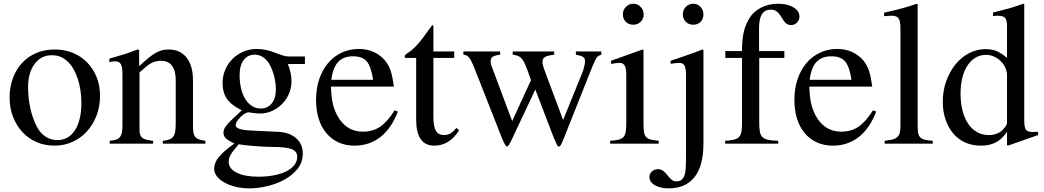

<svg xmlns="http://www.w3.org/2000/svg" viewBox="-20 -782 5680 1045"><path d="M278.3 -512.7Q332 -512.7 377 -494.1Q421.9 -475.6 454.6 -441.9Q487.3 -408.2 505.9 -362.3Q524.4 -316.4 524.4 -260.7Q524.4 -202.1 505.4 -152.8Q486.3 -103.5 453.1 -66.9Q419.9 -30.3 374.5 -9.8Q329.1 10.7 276.4 10.7Q223.6 10.7 178.7 -8.8Q133.8 -28.3 101.6 -63.5Q69.3 -98.6 50.8 -146.5Q32.2 -194.3 32.2 -251Q32.2 -308.6 50.3 -356.9Q68.4 -405.3 100.6 -439.9Q132.8 -474.6 178.2 -493.7Q223.6 -512.7 278.3 -512.7ZM261.7 -481.4Q203.1 -481.4 168 -433.6Q132.8 -385.7 132.8 -306.6Q132.8 -247.1 145.5 -190.9Q158.2 -134.8 181.6 -90.8Q199.2 -56.6 228.5 -38.1Q257.8 -19.5 292 -19.5Q353.5 -19.5 388.2 -73.7Q422.9 -127.9 422.9 -222.7Q422.9 -293.9 402.3 -355.5Q381.8 -417 346.7 -448.2Q328.1 -465.8 307.6 -473.6Q287.1 -481.4 261.7 -481.4Z M575.2 -462.9Q621.1 -475.6 654.8 -486.3Q688.5 -497.1 728.5 -512.7L737.3 -510.7V-421.9Q765.6 -448.2 787.1 -465.8Q808.6 -483.4 826.7 -493.7Q844.7 -503.9 861.8 -508.3Q878.9 -512.7 898.4 -512.7Q960 -512.7 995.1 -468.8Q1030.3 -424.8 1030.3 -345.7V-89.8Q1030.3 -49.8 1043.9 -35.2Q1057.6 -20.5 1097.7 -15.6V0H866.2V-15.6Q886.7 -17.6 900.4 -22.5Q914.1 -27.3 922.4 -38.1Q930.7 -48.8 933.6 -66.4Q936.5 -84 936.5 -110.4V-343.8Q936.5 -451.2 855.5 -451.2Q841.8 -451.2 829.1 -448.2Q816.4 -445.3 803.2 -438.5Q790 -431.6 774.9 -418.9Q759.8 -406.2 739.3 -387.7V-74.2Q739.3 -43.9 754.9 -31.7Q770.5 -19.5 813.5 -15.6V0H577.1V-15.6Q598.6 -17.6 611.8 -22Q625 -26.4 632.8 -36.1Q640.6 -45.9 643.6 -61Q646.5 -76.2 646.5 -99.6V-377Q646.5 -418 637.7 -433.1Q628.9 -448.2 605.5 -448.2Q587.9 -448.2 575.2 -443.4Z M1546.9 -433.6Q1557.6 -405.3 1562 -384.3Q1566.4 -363.3 1566.4 -337.9Q1566.4 -302.7 1552.7 -271.5Q1539.1 -240.2 1515.6 -216.3Q1492.2 -192.4 1460.9 -178.2Q1429.7 -164.1 1393.6 -164.1Q1388.7 -164.1 1377.4 -165Q1366.2 -166 1351.6 -168L1330.1 -170.9Q1318.4 -168 1306.6 -159.7Q1294.9 -151.4 1285.2 -141.1Q1275.4 -130.9 1269 -120.1Q1262.7 -109.4 1262.7 -100.6Q1262.7 -87.9 1283.7 -80.6Q1304.7 -73.2 1350.6 -71.3L1494.1 -64.5Q1555.7 -61.5 1591.8 -29.8Q1627.9 2 1627.9 53.7Q1627.9 102.5 1598.6 138.2Q1569.3 173.8 1525.4 197.3Q1481.4 220.7 1431.2 231.9Q1380.9 243.2 1338.9 243.2Q1298.8 243.2 1263.7 234.9Q1228.5 226.6 1202.1 211.9Q1175.8 197.3 1160.6 177.7Q1145.5 158.2 1145.5 135.7Q1145.5 104.5 1170.4 73.2Q1195.3 42 1255.9 -1Q1220.7 -17.6 1208.5 -29.8Q1196.3 -42 1196.3 -60.5Q1196.3 -77.1 1208.5 -94.2Q1220.7 -111.3 1248 -136.7L1295.9 -181.6Q1239.3 -209 1215.3 -243.7Q1191.4 -278.3 1191.4 -331.1Q1191.4 -369.1 1206.1 -402.8Q1220.7 -436.5 1245.6 -461.4Q1270.5 -486.3 1304.7 -501Q1338.9 -515.6 1377 -515.6Q1421.9 -515.6 1466.8 -499L1492.2 -489.3Q1508.8 -483.4 1522.9 -479Q1537.1 -474.6 1553.7 -474.6H1639.6V-433.6ZM1279.3 2.9Q1262.7 22.5 1252 36.1Q1241.2 49.8 1235.4 60.5Q1229.5 71.3 1227.1 80.1Q1224.6 88.9 1224.6 98.6Q1224.6 135.7 1268.1 157.7Q1311.5 179.7 1385.7 179.7Q1433.6 179.7 1472.7 171.9Q1511.7 164.1 1539.6 149.9Q1567.4 135.7 1582.5 115.7Q1597.7 95.7 1597.7 71.3Q1597.7 41 1566.4 29.3Q1535.2 17.6 1460 17.6Q1439.5 17.6 1413.6 16.1Q1387.7 14.6 1362.8 12.7Q1337.9 10.7 1315.9 8.3Q1293.9 5.9 1279.3 2.9ZM1284.2 -373Q1284.2 -333 1292.5 -299.3Q1300.8 -265.6 1315.9 -241.7Q1331.1 -217.8 1352.1 -204.6Q1373 -191.4 1399.4 -191.4Q1436.5 -191.4 1459 -219.2Q1481.4 -247.1 1481.4 -293.9Q1481.4 -328.1 1473.1 -363.3Q1464.8 -398.4 1449.2 -427.7Q1435.5 -454.1 1414.1 -469.2Q1392.6 -484.4 1367.2 -484.4Q1328.1 -484.4 1306.2 -455.1Q1284.2 -425.8 1284.2 -377Z M2145.5 -174.8Q2110.4 -83 2050.3 -36.1Q1990.2 10.7 1909.2 10.7Q1861.3 10.7 1822.8 -6.8Q1784.2 -24.4 1756.8 -56.6Q1729.5 -88.9 1714.8 -134.8Q1700.2 -180.7 1700.2 -238.3Q1700.2 -299.8 1717.3 -350.6Q1734.4 -401.4 1765.1 -438Q1795.9 -474.6 1838.9 -495.1Q1881.8 -515.6 1933.6 -515.6Q1977.5 -515.6 2014.2 -499Q2050.8 -482.4 2076.2 -452.1Q2086.9 -438.5 2094.2 -424.8Q2101.6 -411.1 2106.9 -394.5Q2112.3 -377.9 2116.2 -357.4Q2120.1 -336.9 2124 -310.5H1781.2Q1783.2 -256.8 1790.5 -222.2Q1797.9 -187.5 1814.5 -155.3Q1862.3 -65.4 1955.1 -65.4Q2008.8 -65.4 2048.3 -91.8Q2087.9 -118.2 2127.9 -181.6ZM2010.7 -347.7Q2000 -419.9 1976.1 -447.8Q1952.1 -475.6 1901.4 -475.6Q1849.6 -475.6 1820.8 -445.3Q1792 -415 1783.2 -347.7Z M2452.1 -466.8H2338.9V-146.5Q2338.9 -92.8 2352.5 -69.8Q2366.2 -46.9 2396.5 -46.9Q2416 -46.9 2430.7 -55.2Q2445.3 -63.5 2464.8 -85.9L2478.5 -72.3Q2425.8 10.7 2343.8 10.7Q2245.1 10.7 2245.1 -130.9V-466.8H2186.5Q2182.6 -467.8 2182.6 -473.6Q2182.6 -483.4 2201.2 -495.1Q2245.1 -520.5 2309.6 -614.3Q2314.5 -622.1 2320.8 -629.4Q2327.1 -636.7 2332 -645.5Q2335.9 -645.5 2337.4 -642.6Q2338.9 -639.6 2338.9 -630.9V-502H2452.1Z M3252.9 -502V-484.4Q3244.1 -481.4 3238.8 -478.5Q3233.4 -475.6 3228.5 -469.7Q3223.6 -463.9 3218.8 -453.1Q3213.9 -442.4 3206.1 -424.8L3052.7 -39.1Q3045.9 -22.5 3041.5 -11.7Q3037.1 -1 3033.7 4.9Q3030.3 10.7 3027.3 13.2Q3024.4 15.6 3021.5 15.6Q3015.6 15.6 3011.7 7.3Q3007.8 -1 2994.1 -32.2L2893.6 -294.9L2767.6 -27.3Q2748 15.6 2740.2 15.6Q2730.5 15.6 2710.9 -33.2L2560.5 -415Q2551.8 -436.5 2544.9 -449.7Q2538.1 -462.9 2531.7 -470.2Q2525.4 -477.5 2518.6 -480.5Q2511.7 -483.4 2502 -484.4V-502H2702.1V-484.4Q2672.9 -480.5 2661.6 -473.1Q2650.4 -465.8 2650.4 -448.2Q2650.4 -432.6 2658.2 -415L2767.6 -123L2870.1 -345.7L2847.7 -408.2Q2838.9 -430.7 2831.5 -444.8Q2824.2 -459 2815.9 -466.8Q2807.6 -474.6 2796.9 -478.5Q2786.1 -482.4 2770.5 -484.4V-502H2996.1V-484.4Q2958 -479.5 2945.3 -471.2Q2932.6 -462.9 2932.6 -445.3Q2932.6 -439.5 2933.1 -436Q2933.6 -432.6 2935.1 -426.3Q2936.5 -419.9 2940.4 -409.2Q2944.3 -398.4 2951.2 -378.9L3044.9 -128.9L3145.5 -377Q3155.3 -399.4 3159.7 -418.5Q3164.1 -437.5 3164.1 -451.2Q3164.1 -464.8 3153.3 -472.2Q3142.6 -479.5 3114.3 -484.4V-502Z M3482.4 -509.8V-113.3Q3482.4 -83 3484.9 -64.9Q3487.3 -46.9 3496.1 -36.6Q3504.9 -26.4 3521 -22.5Q3537.1 -18.6 3565.4 -15.6V0H3300.8V-15.6Q3330.1 -17.6 3347.2 -22Q3364.3 -26.4 3373.5 -36.6Q3382.8 -46.9 3385.7 -64.9Q3388.7 -83 3388.7 -113.3V-372.1Q3388.7 -409.2 3380.4 -424.3Q3372.1 -439.5 3352.5 -439.5Q3344.7 -439.5 3334.5 -438.5Q3324.2 -437.5 3313.5 -435.5L3305.7 -434.6V-451.2L3477.5 -512.7ZM3426.8 -761.7Q3450.2 -761.7 3466.8 -744.6Q3483.4 -727.5 3483.4 -704.1Q3483.4 -679.7 3467.3 -663.6Q3451.2 -647.5 3425.8 -647.5Q3401.4 -647.5 3385.7 -663.6Q3370.1 -679.7 3370.1 -704.1Q3370.1 -727.5 3386.7 -744.6Q3403.3 -761.7 3426.8 -761.7Z M3808.6 0Q3808.6 120.1 3760.3 181.6Q3711.9 243.2 3619.1 243.2Q3574.2 243.2 3544.4 226.1Q3514.6 209 3514.6 181.6Q3514.6 163.1 3528.3 150.9Q3542 138.7 3561.5 138.7Q3575.2 138.7 3587.4 146.5Q3599.6 154.3 3614.3 173.8Q3627.9 191.4 3638.2 198.2Q3648.4 205.1 3661.1 205.1Q3687.5 205.1 3699.2 185.5Q3704.1 177.7 3707 167.5Q3710 157.2 3711.4 142.1Q3712.9 127 3713.4 105Q3713.9 83 3713.9 50.8V-372.1Q3713.9 -408.2 3706.1 -423.8Q3698.2 -439.5 3679.7 -439.5Q3670.9 -439.5 3659.7 -438.5Q3648.4 -437.5 3634.8 -435.5L3629.9 -434.6V-451.2Q3654.3 -459 3674.8 -466.3Q3695.3 -473.6 3715.8 -480.5Q3736.3 -487.3 3757.3 -495.1Q3778.3 -502.9 3802.7 -512.7L3808.6 -509.8ZM3752.9 -761.7Q3776.4 -761.7 3792.5 -744.6Q3808.6 -727.5 3808.6 -704.1Q3808.6 -679.7 3793.5 -663.6Q3778.3 -647.5 3752.9 -647.5Q3728.5 -647.5 3712.4 -663.6Q3696.3 -679.7 3696.3 -704.1Q3696.3 -727.5 3712.9 -744.6Q3729.5 -761.7 3752.9 -761.7Z M4249 -466.8H4112.3V-115.2Q4112.3 -84 4115.7 -64.9Q4119.1 -45.9 4129.9 -35.6Q4140.6 -25.4 4161.1 -21Q4181.6 -16.6 4215.8 -15.6V0H3926.8V-15.6Q3957 -17.6 3975.1 -22Q3993.2 -26.4 4002.9 -37.1Q4012.7 -47.9 4015.6 -66.4Q4018.6 -85 4018.6 -115.2V-466.8H3927.7V-503.9H4018.6Q4018.6 -537.1 4021 -562Q4023.4 -586.9 4027.8 -606.9Q4032.2 -627 4039.6 -644.5Q4046.9 -662.1 4057.6 -680.7Q4079.1 -717.8 4120.6 -739.7Q4162.1 -761.7 4214.8 -761.7Q4265.6 -761.7 4298.3 -742.2Q4331.1 -722.7 4331.1 -692.4Q4331.1 -672.9 4317.9 -659.2Q4304.7 -645.5 4284.2 -645.5Q4270.5 -645.5 4258.8 -654.8Q4247.1 -664.1 4234.4 -686.5Q4219.7 -710.9 4206.5 -720.2Q4193.4 -729.5 4174.8 -729.5Q4111.3 -729.5 4111.3 -630.9V-503.9H4249Z M4749 -174.8Q4713.9 -83 4653.8 -36.1Q4593.8 10.7 4512.7 10.7Q4464.8 10.7 4426.3 -6.8Q4387.7 -24.4 4360.4 -56.6Q4333 -88.9 4318.4 -134.8Q4303.7 -180.7 4303.7 -238.3Q4303.7 -299.8 4320.8 -350.6Q4337.9 -401.4 4368.7 -438Q4399.4 -474.6 4442.4 -495.1Q4485.4 -515.6 4537.1 -515.6Q4581.1 -515.6 4617.7 -499Q4654.3 -482.4 4679.7 -452.1Q4690.4 -438.5 4697.8 -424.8Q4705.1 -411.1 4710.4 -394.5Q4715.8 -377.9 4719.7 -357.4Q4723.6 -336.9 4727.5 -310.5H4384.8Q4386.7 -256.8 4394 -222.2Q4401.4 -187.5 4418 -155.3Q4465.8 -65.4 4558.6 -65.4Q4612.3 -65.4 4651.9 -91.8Q4691.4 -118.2 4731.4 -181.6ZM4614.3 -347.7Q4603.5 -419.9 4579.6 -447.8Q4555.7 -475.6 4504.9 -475.6Q4453.1 -475.6 4424.3 -445.3Q4395.5 -415 4386.7 -347.7Z M4792 -712.9Q4821.3 -719.7 4844.2 -725.1Q4867.2 -730.5 4888.2 -736.3Q4909.2 -742.2 4928.7 -748Q4948.2 -753.9 4969.7 -761.7L4974.6 -758.8V-93.8Q4974.6 -70.3 4977.5 -56.2Q4980.5 -42 4989.3 -33.7Q4998 -25.4 5014.2 -21.5Q5030.3 -17.6 5056.6 -15.6V0H4794.9V-15.6Q4821.3 -18.6 4837.9 -22.9Q4854.5 -27.3 4864.3 -36.6Q4874 -45.9 4877.4 -60.5Q4880.9 -75.2 4880.9 -97.7V-628.9Q4880.9 -668 4870.6 -682.1Q4860.4 -696.3 4834 -696.3Q4826.2 -696.3 4816.9 -695.8Q4807.6 -695.3 4798.8 -694.3H4792Z M5460.9 7.8V-64.5Q5432.6 -23.4 5398.9 -6.3Q5365.2 10.7 5318.4 10.7Q5271.5 10.7 5233.4 -6.3Q5195.3 -23.4 5168.5 -55.2Q5141.6 -86.9 5126.5 -130.9Q5111.3 -174.8 5111.3 -228.5Q5111.3 -288.1 5129.9 -339.8Q5148.4 -391.6 5179.7 -430.7Q5210.9 -469.7 5253.4 -492.2Q5295.9 -514.6 5343.8 -514.6Q5377.9 -514.6 5403.3 -504.4Q5428.7 -494.1 5460.9 -466.8V-638.7Q5460.9 -672.9 5450.7 -684.6Q5440.4 -696.3 5409.2 -696.3Q5402.3 -696.3 5397 -695.8Q5391.6 -695.3 5384.8 -694.3V-713.9Q5411.1 -720.7 5432.6 -726.1Q5454.1 -731.4 5473.1 -736.8Q5492.2 -742.2 5510.3 -748Q5528.3 -753.9 5548.8 -761.7L5554.7 -758.8V-127Q5554.7 -87.9 5564 -75.7Q5573.2 -63.5 5603.5 -63.5Q5608.4 -63.5 5615.7 -64Q5623 -64.5 5629.9 -64.5V-46.9L5465.8 10.7ZM5460.9 -372.1Q5460.9 -393.6 5451.7 -413.6Q5442.4 -433.6 5426.8 -449.2Q5411.1 -464.8 5390.1 -474.1Q5369.1 -483.4 5346.7 -483.4Q5315.4 -483.4 5289.6 -468.3Q5263.7 -453.1 5245.6 -425.3Q5227.5 -397.5 5217.8 -358.9Q5208 -320.3 5208 -273.4Q5208 -221.7 5218.8 -179.7Q5229.5 -137.7 5249.5 -108.4Q5269.5 -79.1 5297.9 -63Q5326.2 -46.9 5361.3 -46.9Q5414.1 -46.9 5443.4 -82Q5460.9 -101.6 5460.9 -113.3Z"/></svg>

Font: Jomolhari
Style: Regular
Weight: 400
Designer: Christopher J. Fynn
Foundry: Christopher  J.  Fynn (Karma Drubgy¸ Tenzin).
Version: Version alpha 0.003c 2006